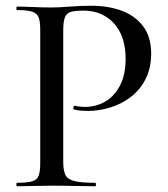

<svg xmlns="http://www.w3.org/2000/svg" viewBox="-20 -648 586 668"><path d="M200 -85Q200 -55 207.5 -39.5Q215 -24 239 -18Q263 -12 311 -12Q314 -12 314 -6Q314 0 311 0Q279 0 241.5 -1Q204 -2 160 -2Q127 -2 95.5 -1Q64 0 39 0Q37 0 37 -6Q37 -12 39 -12Q74 -12 91.5 -17Q109 -22 114.5 -37Q120 -52 120 -81V-544Q120 -573 114.5 -587.5Q109 -602 91.5 -607.5Q74 -613 39 -613Q37 -613 37 -619Q37 -625 39 -625Q64 -625 95 -623.5Q126 -622 159 -622Q185 -622 222.5 -625Q260 -628 298 -628Q356 -628 402.5 -611Q449 -594 477 -558Q505 -522 506 -464Q506 -412 487 -374Q468 -336 435.5 -311Q403 -286 363.5 -274Q324 -262 286 -262Q274 -262 261.5 -263Q249 -264 238 -267Q234 -268 235.5 -274.5Q237 -281 240 -280Q249 -278 258.5 -277Q268 -276 275 -276Q313 -276 345 -294Q377 -312 397 -349.5Q417 -387 417 -443Q417 -497 398.5 -534Q380 -571 347 -591Q314 -611 271 -611Q243 -611 227.5 -607Q212 -603 206 -588Q200 -573 200 -542Z"/></svg>

Font: Cormorant Garamond Light Medium
Style: Regular
Weight: 500
Version: Version 4.001